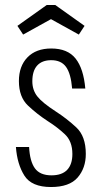

<svg xmlns="http://www.w3.org/2000/svg" viewBox="-20 -742 410 772"><path d="M325 -123Q325 -194 287 -229.5Q249 -265 204 -294Q150 -329 130 -354.5Q110 -380 110 -415Q110 -457 129.5 -478.5Q149 -500 186 -500Q226 -500 245.5 -473Q265 -446 270 -386H323Q316 -466 284 -506.5Q252 -547 186 -547Q125 -547 90.5 -511.5Q56 -476 56 -416Q56 -352 92.5 -317.5Q129 -283 172 -255Q210 -231 240.5 -202.5Q271 -174 271 -123Q271 -81 250 -59Q229 -37 187 -37Q141 -37 120.5 -65Q100 -93 97 -151H44Q49 -82 78 -36Q107 10 185 10Q259 10 292 -28Q325 -66 325 -123ZM168 -722 50 -638 73 -603 185 -665 297 -603 320 -638 202 -722Z"/></svg>

Font: Secuela Light
Style: Regular
Weight: 300
Designer: Fernando Haro
Foundry: deFharo
Version: Version 1.708